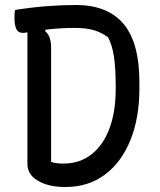

<svg xmlns="http://www.w3.org/2000/svg" viewBox="-20 -740 640 770"><path d="M539 -384Q539 -267 503 -178Q467 -89 400.5 -39.5Q334 10 242 10Q195 10 162 -1.5Q129 -13 110 -32Q90 -54 90 -82V-610Q77 -608 72 -608Q53 -608 45.5 -623.5Q38 -639 38 -670Q38 -679 38.5 -686Q39 -693 40 -700Q110 -711 170.5 -715.5Q231 -720 287 -720Q413 -719 476 -643.5Q539 -568 539 -410ZM185 -91Q202 -84 234 -84Q300 -84 347 -121Q394 -158 419 -225Q444 -292 444 -382V-396Q444 -465 437 -512.5Q430 -560 413 -591Q385 -611 354.5 -619.5Q324 -628 280 -628Q247 -628 217.5 -626Q188 -624 163 -621L161 -615Q175 -603 180 -586Q185 -569 185 -546Z"/></svg>

Font: Recursive Mn Csl St
Style: Regular
Weight: 400
Monospace: yes
Version: Version 1.079;hotconv 1.0.112;makeotfexe 2.5.65598; ttfautoh